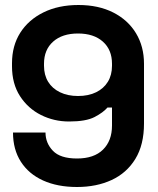

<svg xmlns="http://www.w3.org/2000/svg" viewBox="-20 -734 634 768"><path d="M32 -204H162Q162 -162 191.5 -131Q221 -100 288 -100Q356 -100 392 -135.5Q428 -171 428 -232V-304H410Q393 -284 358.5 -266Q324 -248 256 -248Q196 -248 144 -274Q92 -300 60 -349.5Q28 -399 28 -469V-481Q28 -551 61 -603Q94 -655 154 -684.5Q214 -714 294 -714Q374 -714 433 -684Q492 -654 524 -601Q556 -548 556 -479V-240Q556 -155 521.5 -98.5Q487 -42 426.5 -14Q366 14 288 14Q210 14 152.5 -12Q95 -38 63.5 -87Q32 -136 32 -204ZM428 -471V-479Q428 -535 391.5 -567.5Q355 -600 292 -600Q229 -600 192.5 -567.5Q156 -535 156 -479V-471Q156 -434 172.5 -407Q189 -380 220 -365Q251 -350 292 -350Q334 -350 364.5 -365Q395 -380 411.5 -407Q428 -434 428 -471Z"/></svg>

Font: Space Grotesk Frontify
Style: Bold
Weight: 700
Designer: Florian Karsten
Version: Version 2.000